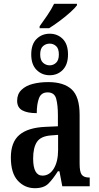

<svg xmlns="http://www.w3.org/2000/svg" viewBox="-20 -978 519 1008"><path d="M188 -840Q205 -863 228 -897Q251 -931 264 -958H384V-950Q374 -936 348.5 -913Q323 -890 292.5 -867.5Q262 -845 238 -830H188ZM241 -583Q200 -583 172 -611Q144 -639 144 -692Q144 -746 172 -773.5Q200 -801 241 -801Q282 -801 309.5 -773.5Q337 -746 337 -692Q337 -639 309.5 -611Q282 -583 241 -583ZM241 -635Q260 -635 274.5 -648.5Q289 -662 289 -692Q289 -723 274.5 -736Q260 -749 241 -749Q221 -749 206 -736Q191 -723 191 -692Q191 -662 206 -648.5Q221 -635 241 -635ZM163 10Q110 10 73.5 -29.5Q37 -69 37 -151Q37 -232 82 -270Q127 -308 218 -312L284 -315V-373Q284 -426 275 -459.5Q266 -493 230 -493Q196 -493 184.5 -462Q173 -431 173 -384Q123 -384 96.5 -399Q70 -414 70 -449Q70 -484 92.5 -506Q115 -528 152 -537.5Q189 -547 233 -547Q315 -547 356.5 -508.5Q398 -470 398 -375V-118Q398 -76 409 -61Q420 -46 448 -46H451V0H307L292 -79H284Q258 -38 234 -14Q210 10 163 10ZM203 -56Q240 -56 262.5 -93Q285 -130 285 -191V-270L247 -267Q194 -263 174 -233Q154 -203 154 -146Q154 -56 203 -56Z"/></svg>

Font: Noto Serif ExtraCondensed SemiBold
Style: Regular
Weight: 600
Width: 2
Designer: Monotype Design Team
Foundry: Monotype Imaging Inc.
Version: Version 2.015; ttfautohint (v1.8.4.7-5d5b)